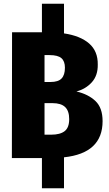

<svg xmlns="http://www.w3.org/2000/svg" viewBox="-20 -852 587 1035"><path d="M325 -4V163H206V0H44L45 -678H206V-832H325V-672Q413 -659 460.5 -617.5Q508 -576 507 -504Q508 -445 475 -408.5Q442 -372 392 -359Q456 -344 494.5 -307.5Q533 -271 533 -199Q533 -26 325 -4ZM220 -555V-410H252Q294 -410 312 -429Q330 -448 330 -487Q330 -522 311 -538.5Q292 -555 247 -555ZM353 -210Q353 -254 331 -275Q309 -296 263 -296H220V-126H256Q304 -126 328.5 -145Q353 -164 353 -210Z"/></svg>

Font: Fira Sans Condensed ExtraBold
Style: Regular
Weight: 800
Width: 3
Designer: Carrois Corporate & Edenspiekermann AG
Foundry: Carrois Corporate GbR & Edenspiekermann AG
Version: Version 4.203